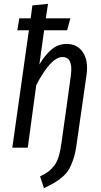

<svg xmlns="http://www.w3.org/2000/svg" viewBox="-20 -766 523 996"><path d="M326.2 -538.1Q380.9 -538.1 409.9 -494.9Q439 -451.7 429.2 -379.9L408.2 -232.9L377 -15.1Q371.1 27.8 360.4 60.1Q349.6 92.3 336.7 113.8Q323.7 135.3 302.2 153.3Q280.8 171.4 260.7 182.9Q240.7 194.3 208 210L188 148.9Q213.9 136.2 229.2 125.2Q244.6 114.3 259.8 95.2Q274.9 76.2 283.9 47.6Q293 19 298.8 -23.9L328.1 -232.9L348.1 -378.9Q358.9 -470.2 304.2 -470.2Q243.7 -470.2 168 -324.2L124 0H43.9L129.9 -608.9H69.8L80.1 -670.9H139.2L147.9 -737.8L229 -746.1L217.8 -670.9H345.2L328.1 -608.9H209L184.1 -431.2Q214.4 -481.9 248.3 -510Q282.2 -538.1 326.2 -538.1Z"/></svg>

Font: Fira Sans Compressed Book
Style: Italic
Weight: 350
Width: 3
Italic angle: -8°
Designer: Carrois Corporate & Edenspiekermann AG
Foundry: Carrois Corporate GbR & Edenspiekermann AG
Version: Version 4.203;PS 004.203;hotconv 1.0.88;makeotf.lib2.5.64775